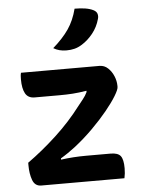

<svg xmlns="http://www.w3.org/2000/svg" viewBox="-56 -858 662 902"><g transform="rotate(-5 275.0 -407.0)"><path d="M53 -536H423Q446 -536 463 -520Q480 -504 489.5 -481Q499 -458 499 -436V-430Q499 -418 481.5 -389Q464 -360 433 -322Q402 -284 361 -243Q320 -202 274 -166Q257 -153 239.5 -141Q222 -129 205 -119V-113Q234 -117 263.5 -119Q293 -121 324 -121H439Q474 -121 486.5 -104.5Q499 -88 499 -47Q499 -22 494 0H102Q72 0 61 -30Q50 -60 50 -100V-112Q120 -162 187.5 -224.5Q255 -287 308 -357Q319 -371 331.5 -386.5Q344 -402 352 -419V-425Q316 -419 286.5 -417Q257 -415 225 -415H107Q76 -415 63 -438.5Q50 -462 50 -505Q50 -513 50.5 -521Q51 -529 53 -536ZM330 -814Q358 -814 380 -810.5Q402 -807 418 -799Q432 -792 435.5 -780.5Q439 -769 435 -756Q425 -719 401 -689Q377 -659 347 -641Q331 -631 313.5 -626.5Q296 -622 275 -622Q240 -622 214 -638Q261 -679 288.5 -719Q316 -759 330 -814Z"/></g></svg>

Font: Recursive Sn Csl St SmB
Style: Regular
Weight: 600
Version: Version 1.079;hotconv 1.0.112;makeotfexe 2.5.65598; ttfautoh